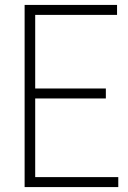

<svg xmlns="http://www.w3.org/2000/svg" viewBox="-20 -760 518 780"><path d="M80 0V-740H455.5V-699.5H123V-400.5H410V-360H123V-40.5H460.5V0Z"/></svg>

Font: Encode Sans Condensed ExtraLight
Style: Regular
Weight: 200
Width: 3
Designer: Multiple Designers
Foundry: Impallari Type
Version: Version 3.000; ttfautohint (v1.8.3) -l 8 -r 50 -G 200 -x 14 